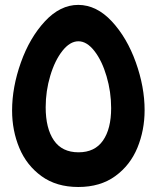

<svg xmlns="http://www.w3.org/2000/svg" viewBox="-20 -755 640 786"><path d="M29.5 -302.5Q29.5 -398 65.5 -499.2Q101.5 -600.5 164 -667.8Q226.5 -735 300.5 -735Q375.5 -734.5 437.8 -667.5Q500 -600.5 536 -499.8Q572 -399 572 -304Q572 -222 542.5 -150.2Q513 -78.5 451.8 -34Q390.5 10.5 300.5 10.5Q211 10.5 150 -33.8Q89 -78 59.2 -149.2Q29.5 -220.5 29.5 -302.5ZM435 -312.5Q435 -379 416.2 -442.8Q397.5 -506.5 366.5 -546.2Q335.5 -586 301 -586Q266.5 -586 235.5 -546.8Q204.5 -507.5 185.8 -445Q167 -382.5 167 -316Q167 -229.5 200.5 -180.5Q234 -131.5 301.5 -131.5Q368 -131.5 401.5 -179.5Q435 -227.5 435 -312.5Z"/></svg>

Font: JuliaMono Black
Style: Italic
Weight: 900
Italic angle: -9°
Monospace: yes
Designer: cormullion
Foundry: corm
Version: Version 0.057; ttfautohint (v1.8.4)